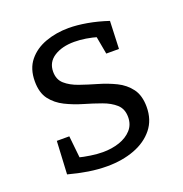

<svg xmlns="http://www.w3.org/2000/svg" viewBox="-104 -630 699 733"><g transform="rotate(-20 245.0 -263.5)"><path d="M139.3 -400Q139.3 -368.3 160.2 -350Q181 -331.7 214 -320.2Q247 -308.7 284.2 -298Q321.3 -287.3 354.3 -271.2Q387.3 -255 408.2 -227Q429 -199 429 -152.7Q429 -100.3 400.2 -64.2Q371.3 -28 321.8 -9.3Q272.3 9.3 210.7 9.3Q173.7 9.3 135 3.2Q96.3 -3 55.3 -14L62.3 -147.7H113L123.3 -49.7L114 -61Q137.3 -55 164.3 -51Q191.3 -47 213.7 -47Q249.7 -47 280.5 -57.3Q311.3 -67.7 330.3 -88.5Q349.3 -109.3 349.3 -140.3Q349.3 -173.3 328.5 -192.2Q307.7 -211 274.7 -222.8Q241.7 -234.7 205.2 -245.3Q168.7 -256 135.7 -272.3Q102.7 -288.7 81.8 -316Q61 -343.3 61 -389.7Q61 -440.7 87.5 -473.3Q114 -506 157.7 -521.7Q201.3 -537.3 251.3 -537.3Q285 -537.3 325.8 -530.2Q366.7 -523 409.7 -508.7L405.3 -396.3H353.7L338.7 -478.7L351.3 -464.7Q299 -480.3 253.3 -480.3Q204 -480.3 171.7 -459.7Q139.3 -439 139.3 -400Z"/></g></svg>

Font: Bitter Thin
Style: Regular
Weight: 100
Designer: Sol Matas, and Bitter project Authors
Foundry: Sol Matas
Version: Version 2.002